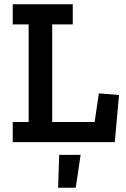

<svg xmlns="http://www.w3.org/2000/svg" viewBox="-20 -670 593 905"><path d="M337 215H254L259 60H360ZM40 0V-95H115V-555H40V-650H323V-555H226V-95H426L446 -230L541 -222L521 0Z"/></svg>

Font: Zilla Slab SemiBold
Style: Regular
Weight: 600
Designer: Typotheque.com
Foundry: Typotheque type foundry
Version: Version 1.1; 2017